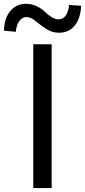

<svg xmlns="http://www.w3.org/2000/svg" viewBox="-70 -959 434 979"><path d="M99.6 0V-733.4H193.4V0ZM230.5 -792Q195.3 -792 165 -812Q134.8 -832 110.8 -852.1Q86.9 -872.1 65.4 -872.1Q43.9 -872.1 28.8 -852.1Q13.7 -832 10.7 -796.9L-49.8 -802.7Q-47.9 -866.2 -17.6 -902.8Q12.7 -939.5 63.5 -939.5Q91.8 -939.5 117.2 -927.2Q142.6 -915 157.7 -899.9Q172.9 -884.8 191.9 -872.6Q210.9 -860.4 227.5 -860.4Q274.4 -860.4 282.2 -933.6L343.8 -929.7Q340.8 -865.2 311 -828.6Q281.2 -792 230.5 -792Z"/></svg>

Font: Nasu
Style: Regular
Weight: 400
Designer: Ryoko NISHIZUKA (kana &amp; ideographs); Paul D. Hunt (Latin, Greek &amp; Cyrillic); Wenlong ZHANG (bopomofo); Sandoll C
Version: Version 2014.1215